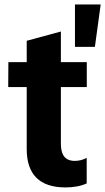

<svg xmlns="http://www.w3.org/2000/svg" viewBox="-20 -820 465 848"><path d="M311.1 -800.4V-612.9H399.1L424.7 -800.4ZM248.9 -680.8 98 -639.9V-545.5H17L16.3 -435.4H98V-160.9C98 -50.8 154.1 7.8 268.8 7.8C301.8 7.8 335.6 2.8 362.9 -9.9V-122.5C345.5 -113.6 328.1 -109.4 310.4 -109.4C258.9 -109.4 248.9 -147.7 248.9 -186.1V-435.4H363.3V-545.5H248.9Z"/></svg>

Font: TID UI
Style: Bold
Weight: 700
Designer: The TID Project Authors
Foundry: Bakken & Bæck
Version: Version 1.001;hotconv 1.0.109;makeotfexe 2.5.65596